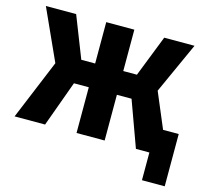

<svg xmlns="http://www.w3.org/2000/svg" viewBox="-101 -678 1019 937"><g transform="rotate(15 408.5 -210.0)"><path d="M466 0H324V-231H249L165 0H11L136 -302L19 -560H172L254 -351H324V-560H466V-351H535L617 -560H770L653 -302L728 -124H807V140H692V0H624L540 -231H466Z"/></g></svg>

Font: Tektur SemiCondensed SemiBold
Style: Regular
Weight: 600
Width: 4
Designer: Adam Jagosz
Foundry: Adam Jagosz
Version: Version 1.005;gftools[0.9.30]